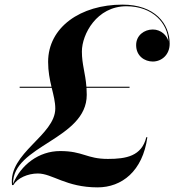

<svg xmlns="http://www.w3.org/2000/svg" viewBox="-20 -780 754 830"><path d="M188 -512.5C188 -471.5 195 -436.5 202.5 -405H65V-400.5H203.5C211.5 -368 219 -339 219 -311C219 -194.5 15.5 -119 32 20H37.5C55 -10 100 -30 143.5 -30C206.5 -30 265 30 402 30C506 30 597 -39.5 617 -187H612.5C592.5 -105 525.5 -93 446.5 -93C354 -93 339.5 -127 240 -127C147.5 -127 70 -67 36.5 14.5C33 -151 355 -177 355 -370C355 -381 354.5 -391 354 -400.5H540V-405H353.5C349 -465 334 -501 334 -557.5C334 -631.5 398 -753 526.5 -753C641 -753 706 -679 708 -601C703 -625.5 676.5 -652.5 640.5 -652.5C604 -652.5 568.5 -627.5 568.5 -585C568.5 -537.5 605.5 -514 640.5 -514C678 -514 713.5 -542.5 713.5 -591C713.5 -678 649 -760 509.5 -760C328.5 -760 188 -662.5 188 -512.5Z"/></svg>

Font: Bodoni* 36pt Medium
Style: Italic
Weight: 500
Italic angle: -13°
Version: Version 2.3